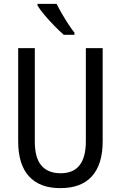

<svg xmlns="http://www.w3.org/2000/svg" viewBox="-20 -963 625 993"><path d="M511 -232Q511 -114 456 -52Q401 10 292 10Q185 10 129.5 -51.5Q74 -113 74 -232V-714H160V-231Q160 -147 194 -107Q228 -67 294 -67Q424 -67 424 -232V-714H511ZM273 -943Q284 -920 300 -892.5Q316 -865 333 -839Q350 -813 365 -794V-783H310Q290 -800 262.5 -828Q235 -856 211 -884.5Q187 -913 174 -934V-943Z"/></svg>

Font: Noto Sans Tamil Condensed
Style: Regular
Weight: 400
Width: 3
Designer: Jelle Bosma - Monotype Design Team
Foundry: Monotype Imaging Inc.
Version: Version 2.004; ttfautohint (v1.8.4.7-5d5b)